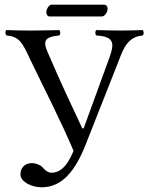

<svg xmlns="http://www.w3.org/2000/svg" viewBox="-20 -775 634 817"><path d="M108 -523C169 -396 237 -265 293 -133C262 -58 230 -40 198 -40C184 -40 169 -53 162 -62C152 -74 130 -81 116 -81C86 -81 67 -61 67 -33C67 -1 115 22 157 22C247 22 302 -52 345 -161L487 -521C505 -569 525 -619 587 -624C593 -630 593 -641 587 -647C557 -646 518 -645 495 -645C472 -645 427 -646 390 -647C384 -641 384 -630 390 -624C472 -620 465 -584 445 -528L336 -229H330C283 -329 236 -429 191 -534C165 -591 156 -617 232 -624C238 -630 238 -641 232 -647C195 -646 139 -645 111 -645C84 -645 34 -646 7 -647C1 -641 2 -630 8 -624C63 -619 75 -594 108 -523ZM414 -705C427 -705 438 -726 438 -738C438 -744 434 -755 424 -755H199C188 -755 177 -735 177 -723C177 -716 181 -705 190 -705Z"/></svg>

Font: Libertinus Serif Display
Style: Regular
Weight: 400
Designer: Philipp H. Poll, Khaled Hosny
Foundry: Caleb Maclennan
Version: Version 7.050;RELEASE